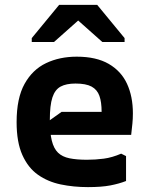

<svg xmlns="http://www.w3.org/2000/svg" viewBox="-20 -754 610 786"><path d="M48 -254Q48 -352 80.5 -410.5Q113 -469 168.5 -495.5Q224 -522 294 -522Q374 -522 425 -492.5Q476 -463 500 -411Q524 -359 524 -290Q524 -268 522 -248Q520 -228 517 -202H142V-232L232 -296H396Q396 -336 387 -361.5Q378 -387 355 -399.5Q332 -412 289 -412Q251 -412 228 -399.5Q205 -387 194.5 -355Q184 -323 184 -263Q184 -211 192 -178.5Q200 -146 217.5 -129Q235 -112 264.5 -106Q294 -100 336 -100Q371 -100 405 -104.5Q439 -109 476 -125L496 -115V-13Q468 -2 432 5Q396 12 340 12Q281 12 228.5 1Q176 -10 135.5 -38.5Q95 -67 71.5 -119.5Q48 -172 48 -254ZM222 -734H378L490 -598V-582H399L300 -670L201 -582H110V-598Z"/></svg>

Font: AR One Sans
Style: Bold
Weight: 700
Designer: Niteesh Yadav
Foundry: Niteesh Yadav
Version: Version 1.001;gftools[0.9.33]